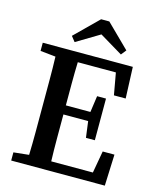

<svg xmlns="http://www.w3.org/2000/svg" viewBox="-126 -954 854 1042"><g transform="rotate(15 300.5 -433.5)"><path d="M571 -176 564 0H38V-46L124 -55Q126 -118 126 -181.5Q126 -245 126 -310V-352Q126 -416 126 -479.5Q126 -543 124 -607L38 -616V-662H544L551 -486H485L463 -609H249Q247 -549 247 -488.5Q247 -428 247 -366H385L398 -458H448V-224H398L386 -315H247Q247 -245 247 -180Q247 -115 249 -52H483L505 -176ZM464 -710 334 -788 204 -710 181 -739 311 -867H357L487 -739Z"/></g></svg>

Font: Source Serif Pro Semibold
Style: Regular
Weight: 600
Designer: Frank Grießhammer
Foundry: Adobe Systems Incorporated
Version: Version 1.014;PS Version 1.0;hotconv 1.0.73;makeotf.lib2.5.5